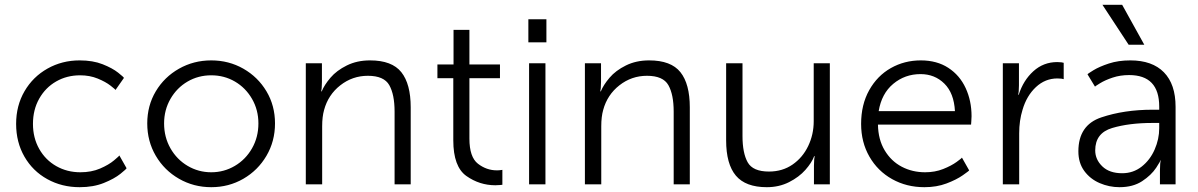

<svg xmlns="http://www.w3.org/2000/svg" viewBox="-20 -766 4981 798"><path d="M311 -515Q366 -515 406.5 -499Q447 -483 471 -464Q495 -445 495 -442L460 -392Q460 -394 439.5 -410Q419 -426 386 -439.5Q353 -453 313 -453Q258 -453 213.5 -427.5Q169 -402 143 -356Q117 -310 117 -251Q117 -193 143 -147Q169 -101 214 -75.5Q259 -50 314 -50Q360 -50 396 -65.5Q432 -81 454 -99.5Q476 -118 476 -120L506 -67Q506 -64 480.5 -43.5Q455 -23 411.5 -5.5Q368 12 311 12Q237 12 176.5 -21.5Q116 -55 81.5 -115Q47 -175 47 -251Q47 -327 82 -387Q117 -447 177.5 -481Q238 -515 311 -515Z M858 -515Q931 -515 991.5 -480.5Q1052 -446 1087.5 -386.5Q1123 -327 1123 -253Q1123 -179 1087.5 -118.5Q1052 -58 991.5 -23Q931 12 858 12Q785 12 724 -23Q663 -58 627.5 -118.5Q592 -179 592 -253Q592 -327 627.5 -386.5Q663 -446 724 -480.5Q785 -515 858 -515ZM858 -50Q911 -50 956 -76.5Q1001 -103 1027.5 -149.5Q1054 -196 1054 -253Q1054 -309 1027.5 -355Q1001 -401 956.5 -427Q912 -453 858 -453Q804 -453 759.5 -427Q715 -401 688.5 -355Q662 -309 662 -253Q662 -196 688.5 -149.5Q715 -103 760 -76.5Q805 -50 858 -50Z M1318 -503V-425Q1318 -410 1317 -399.5Q1316 -389 1315 -386H1317Q1328 -413 1353.5 -443Q1379 -473 1421.5 -494Q1464 -515 1518 -515Q1609 -515 1648 -466Q1687 -417 1687 -320V0H1620V-302Q1620 -373 1598 -412Q1576 -451 1509 -451Q1445 -451 1394.5 -411.5Q1344 -372 1327 -309Q1319 -281 1319 -241V0H1251V-503Z M1798 -441V-498H1865V-642H1931V-498H2058V-441H1931V-190Q1931 -113 1966.5 -85.5Q2002 -58 2045 -58Q2055 -58 2060.5 -59Q2066 -60 2068 -60V2Q2066 2 2058.5 3Q2051 4 2039 4Q1973 4 1918.5 -34.5Q1864 -73 1864 -183V-441Z M2247 -503V0H2179V-503ZM2251 -686V-590H2176V-686Z M2478 -503V-425Q2478 -410 2477 -399.5Q2476 -389 2475 -386H2477Q2488 -413 2513.5 -443Q2539 -473 2581.5 -494Q2624 -515 2678 -515Q2769 -515 2808 -466Q2847 -417 2847 -320V0H2780V-302Q2780 -373 2758 -412Q2736 -451 2669 -451Q2605 -451 2554.5 -411.5Q2504 -372 2487 -309Q2479 -281 2479 -241V0H2411V-503Z M3066 -503V-201Q3066 -130 3087.5 -91.5Q3109 -53 3176 -53Q3232 -53 3274 -82Q3316 -111 3339 -159Q3362 -207 3362 -262V-503H3429V0H3363V-78Q3363 -93 3364 -103.5Q3365 -114 3366 -117H3364Q3354 -90 3327.5 -60Q3301 -30 3259.5 -9Q3218 12 3167 12Q3079 12 3038.5 -36Q2998 -84 2998 -183V-503Z M3807 -515Q3874 -515 3921.5 -484Q3969 -453 3993.5 -400Q4018 -347 4018 -283Q4018 -272 4017 -262Q4016 -252 4016 -248H3629Q3630 -186 3657 -141Q3684 -96 3728 -73Q3772 -50 3825 -50Q3866 -50 3900 -63.5Q3934 -77 3956 -93Q3978 -109 3978 -111L4008 -58Q4008 -56 3981.5 -37.5Q3955 -19 3914 -3.5Q3873 12 3822 12Q3748 12 3688 -21.5Q3628 -55 3593.5 -115Q3559 -175 3559 -251Q3559 -331 3592.5 -391Q3626 -451 3682.5 -483Q3739 -515 3807 -515ZM3806 -458Q3741 -458 3692.5 -417.5Q3644 -377 3632 -304H3949Q3945 -379 3905 -418.5Q3865 -458 3806 -458Z M4215 -503V-411Q4215 -396 4214 -385.5Q4213 -375 4212 -372H4214Q4233 -432 4275 -470Q4317 -508 4374 -508Q4384 -508 4391.5 -507Q4399 -506 4401 -505V-437Q4399 -438 4392 -439Q4385 -440 4375 -440Q4324 -440 4285.5 -404Q4247 -368 4230 -310Q4216 -265 4216 -212V0H4148V-503Z M4770 -310H4798V-323Q4798 -454 4673 -454Q4636 -454 4604.5 -443.5Q4573 -433 4552 -420Q4531 -407 4531 -406L4500 -457Q4500 -459 4524.5 -474Q4549 -489 4588.5 -502Q4628 -515 4678 -515Q4769 -515 4817.5 -465.5Q4866 -416 4866 -322V0H4801V-57Q4801 -73 4802 -85Q4803 -97 4804 -100H4802Q4806 -100 4785.5 -69Q4765 -38 4727 -13Q4689 12 4633 12Q4590 12 4550.5 -5Q4511 -22 4486.5 -55.5Q4462 -89 4462 -137Q4462 -246 4557 -278Q4652 -310 4770 -310ZM4644 -46Q4690 -46 4725 -73.5Q4760 -101 4779 -144.5Q4798 -188 4798 -233V-255H4770Q4673 -255 4602.5 -234Q4532 -213 4532 -141Q4532 -103 4561.5 -74.5Q4591 -46 4644 -46ZM4736 -580H4671L4562 -746H4644Z"/></svg>

Font: Museo Sans Light
Style: Regular
Weight: 300
Designer: Jos Buivenga
Foundry: Jos Buivenga & Rosetta Type Foundry (extension, remastering)
Version: Version 3.600;PS 1.000;hotconv 1.0.88;makeotf.lib2.5.647800;